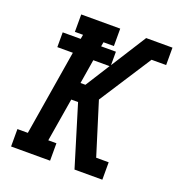

<svg xmlns="http://www.w3.org/2000/svg" viewBox="-133 -844 882 953"><g transform="rotate(20 308.0 -367.5)"><path d="M31 0V-92H86L160 -542H78V-620H173L177 -643H134V-735H340V-643H285L281 -620H359V-549L477 -735H616V-643H539L361 -368L447 -92H513V0H366L268 -321H232L194 -92H237V0ZM247 -414H273L354 -542H268Z"/></g></svg>

Font: Iosevka Curly Slab SmBdExObl
Style: Regular
Weight: 600
Width: 7
Italic angle: -9°
Monospace: yes
Designer: Belleve Invis
Foundry: Belleve Invis
Version: Version 11.1.0; ttfautohint (v1.8.3)